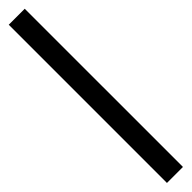

<svg xmlns="http://www.w3.org/2000/svg" viewBox="51 -162 611 611"><g transform="rotate(45 356.0 143.0)"><path d="M0 179V107H712V179Z"/></g></svg>

Font: Joscelyn
Style: Regular
Weight: 400
Designer: Peter S. Baker
Version: Version 1.012